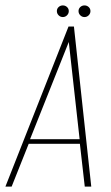

<svg xmlns="http://www.w3.org/2000/svg" viewBox="-38 -689 410 709"><path d="M-18 0 215 -591H235L299 0H275L257 -158H68L5 0ZM73 -175H256L216 -534ZM194 -626Q185 -626 178.5 -632.5Q172 -639 172 -648Q172 -657 178.5 -663Q185 -669 194 -669Q203 -669 209.5 -663Q216 -657 216 -648Q216 -639 209.5 -632.5Q203 -626 194 -626ZM274 -626Q265 -626 258.5 -632.5Q252 -639 252 -648Q252 -657 258.5 -663Q265 -669 274 -669Q283 -669 289.5 -663Q296 -657 296 -648Q296 -639 289.5 -632.5Q283 -626 274 -626Z"/></svg>

Font: Alumni Sans Thin
Style: Italic
Weight: 100
Italic angle: -8°
Designer: Robert E. Leuschke
Foundry: Robert E. Leuschke
Version: Version 1.016